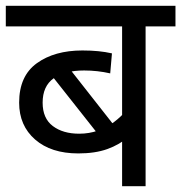

<svg xmlns="http://www.w3.org/2000/svg" viewBox="-20 -642 625 662"><path d="M585 -551H482V0H401V-197L426 -172Q392 -143 350 -128Q308 -113 250 -113Q156 -113 101 -161Q46 -209 46 -288Q46 -380 107 -424Q168 -468 264 -468Q294 -468 319 -465.5Q344 -463 366 -458L360 -389Q338 -394 315.5 -396.5Q293 -399 270 -399Q203 -399 165 -372Q127 -345 127 -288Q127 -234 162 -207.5Q197 -181 253 -181Q288 -181 318.5 -192Q349 -203 373.5 -221.5Q398 -240 414 -260L401 -216V-551H0V-622H585ZM205 -424 377 -205 331 -163 143 -401Z"/></svg>

Font: lhindi85
Style: Book
Weight: 400
Designer: Jelle Bosma - Monotype Design Team
Foundry: Monotype Imaging Inc.
Version: Version 2.003